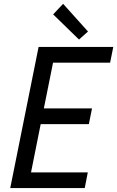

<svg xmlns="http://www.w3.org/2000/svg" viewBox="-20 -959 598 979"><path d="M32.2 0 176.8 -719.7H557.6L541.5 -639.6H250.5L203.6 -406.2H449.2L433.1 -326.2H187.5L138.2 -80.1H427.7L412.1 0ZM382.8 -757.3 251 -885.7 301.8 -939.5 428.7 -798.3Z"/></svg>

Font: Reddit Sans
Style: Italic
Weight: 400
Italic angle: -11.25°
Designer: Stephen Hutchings
Version: Version 1.013